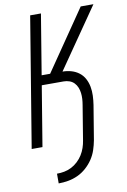

<svg xmlns="http://www.w3.org/2000/svg" viewBox="-102 -795 709 1070"><g transform="rotate(-10 252.5 -260.0)"><path d="M141 215V160Q162 160 183 156Q204 152 223.5 142Q243 132 259.5 116.5Q276 101 287.5 82.5Q299 64 306 43.5Q313 23 316 3L348 -192Q351 -209 352 -226Q353 -243 351 -259.5Q349 -276 343 -291Q337 -306 326 -317.5Q315 -329 299.5 -334.5Q284 -340 267 -340H143L87 0H26L147 -735H208L152 -395H200L433 -735H505L270 -395Q296 -395 320 -388Q344 -381 363 -366.5Q382 -352 393.5 -330.5Q405 -309 409.5 -284.5Q414 -260 413 -234Q412 -208 408 -182L376 12Q371 39 362 66Q353 93 337 117Q321 141 298.5 161Q276 181 250 193Q224 205 196 210Q168 215 141 215Z"/></g></svg>

Font: Iosevka Term Curly Lt Obl
Style: Regular
Weight: 300
Italic angle: -9°
Designer: Belleve Invis
Foundry: Belleve Invis
Version: Version 32.3.0